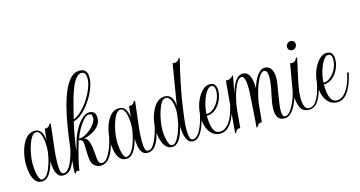

<svg xmlns="http://www.w3.org/2000/svg" viewBox="-75 -991 2497 1333"><g transform="rotate(-15 1173.5 -325.0)"><path d="M95 1Q67 1 50 -20Q33 -41 25.5 -74Q18 -107 18 -141Q18 -191 31.5 -239.5Q45 -288 71.5 -320Q98 -352 137 -352Q193 -352 200 -267L209 -349Q212 -348 218 -348Q237 -348 249 -370Q250 -374 253 -374Q257 -374 258 -368L237 -190Q231 -139 231 -91Q231 -53 236.5 -34Q242 -15 257 -15Q274 -15 288 -30.5Q302 -46 313 -70.5Q324 -95 332.5 -122Q341 -149 345 -172Q347 -183 352 -183Q358 -183 357 -172Q349 -131 337 -91.5Q325 -52 304 -26.5Q283 -1 249 -1Q225 -1 211.5 -19.5Q198 -38 193 -65.5Q188 -93 188 -120Q159 -10 109 0Q105 1 102 1Q99 1 95 1ZM104 -12Q126 -15 142.5 -42Q159 -69 170.5 -106.5Q182 -144 187 -178Q190 -199 190 -224Q190 -252 185.5 -278.5Q181 -305 171 -322.5Q161 -340 143 -340Q126 -340 111.5 -319Q97 -298 86.5 -265.5Q76 -233 70 -198.5Q64 -164 64 -137Q64 -110 68 -80Q72 -50 81 -30Q90 -10 104 -12Z M334 7Q329 7 329 -1Q333 -72 347 -188Q355 -256 366.5 -325.5Q378 -395 394 -457.5Q410 -520 431.5 -569Q453 -618 481 -646.5Q509 -675 545 -675Q601 -675 601 -612Q601 -577 585 -535Q569 -493 542 -452.5Q515 -412 482.5 -382.5Q450 -353 416 -344Q392 -238 380 -139Q384 -152 389 -170Q394 -188 401 -213Q416 -259 438 -296Q460 -333 485.5 -355.5Q511 -378 535 -378Q582 -378 582 -326Q582 -294 562 -270Q542 -246 512 -231Q482 -216 452 -210Q466 -210 476 -197Q491 -177 497 -132Q499 -111 501 -90Q503 -69 505 -49Q507 -31 514.5 -23Q522 -15 532 -15Q550 -15 565 -32Q580 -49 592 -74Q604 -99 612.5 -126Q621 -153 624 -172Q626 -180 630 -180Q635 -180 635.5 -177Q636 -174 636 -172Q627 -126 612 -87Q597 -48 574.5 -23.5Q552 1 519 1Q498 1 480.5 -11.5Q463 -24 456 -46Q451 -64 449.5 -89Q448 -114 448 -137Q448 -160 447 -170Q446 -190 439.5 -199Q433 -208 415 -209L413 -202Q367 -43 367 -5L354 -6Q343 -8 338 5Q337 7 334 7ZM420 -359Q447 -368 476.5 -396Q506 -424 530.5 -461.5Q555 -499 570.5 -538Q586 -577 586 -608Q586 -656 555 -656Q527 -656 503 -618Q479 -580 454 -493Q448 -471 439.5 -438Q431 -405 420 -359ZM421 -220Q442 -219 465 -230.5Q488 -242 508 -260Q528 -278 540.5 -298Q553 -318 553 -335Q553 -352 547 -358Q541 -364 529 -364Q511 -364 489.5 -340Q468 -316 449.5 -282.5Q431 -249 421 -220Z M701 1Q673 1 656 -20Q639 -41 631.5 -74Q624 -107 624 -141Q624 -191 637.5 -239.5Q651 -288 677.5 -320Q704 -352 743 -352Q799 -352 806 -267L815 -349Q818 -348 824 -348Q843 -348 855 -370Q856 -374 859 -374Q863 -374 864 -368L843 -190Q837 -139 837 -91Q837 -53 842.5 -34Q848 -15 863 -15Q880 -15 894 -30.5Q908 -46 919 -70.5Q930 -95 938.5 -122Q947 -149 951 -172Q953 -183 958 -183Q964 -183 963 -172Q955 -131 943 -91.5Q931 -52 910 -26.5Q889 -1 855 -1Q831 -1 817.5 -19.5Q804 -38 799 -65.5Q794 -93 794 -120Q765 -10 715 0Q711 1 708 1Q705 1 701 1ZM710 -12Q732 -15 748.5 -42Q765 -69 776.5 -106.5Q788 -144 793 -178Q796 -199 796 -224Q796 -252 791.5 -278.5Q787 -305 777 -322.5Q767 -340 749 -340Q732 -340 717.5 -319Q703 -298 692.5 -265.5Q682 -233 676 -198.5Q670 -164 670 -137Q670 -110 674 -80Q678 -50 687 -30Q696 -10 710 -12Z M1031 4Q994 4 972 -38Q950 -80 950 -147Q950 -220 981 -281Q1016 -349 1070 -349Q1104 -349 1120 -322Q1135 -298 1135 -261L1184 -558Q1188 -557 1191.5 -556.5Q1195 -556 1199 -556Q1221 -556 1233 -579Q1235 -581 1236 -581Q1242 -581 1240 -575Q1236 -562 1223 -505Q1210 -448 1190 -347Q1186 -327 1183 -307.5Q1180 -288 1177 -270Q1170 -224 1163.5 -173.5Q1157 -123 1157 -84Q1157 -51 1163 -30.5Q1169 -10 1184 -10Q1199 -10 1216 -25.5Q1233 -41 1249 -80Q1259 -103 1266.5 -129.5Q1274 -156 1277 -172Q1278 -179 1284 -179Q1290 -179 1289 -172Q1282 -142 1274.5 -117.5Q1267 -93 1259 -73Q1242 -33 1223 -15Q1204 3 1184 3Q1151 3 1136.5 -29.5Q1122 -62 1120 -121Q1092 4 1031 4ZM1039 -9Q1055 -11 1070.5 -34.5Q1086 -58 1099 -95Q1112 -132 1118 -174Q1120 -188 1122 -201.5Q1124 -215 1124 -229Q1124 -274 1111 -305.5Q1098 -337 1075 -337Q1056 -337 1041.5 -314Q1027 -291 1016.5 -257Q1006 -223 1000.5 -187.5Q995 -152 995 -128Q995 -100 1000 -71Q1005 -42 1014.5 -24Q1024 -6 1039 -9Z M1367 0Q1336 -4 1315.5 -24.5Q1295 -45 1285 -76Q1275 -107 1275 -141Q1275 -231 1316 -295Q1352 -350 1394 -350Q1419 -350 1430 -334.5Q1441 -319 1441 -293Q1441 -258 1425 -223Q1409 -188 1381.5 -165.5Q1354 -143 1319 -143Q1319 -23 1369 -14Q1373 -13 1380 -13Q1417 -13 1447.5 -54.5Q1478 -96 1494 -172Q1496 -182 1501 -182Q1507 -182 1506 -172Q1464 11 1367 0ZM1320 -155Q1347 -155 1371.5 -175.5Q1396 -196 1411.5 -228Q1427 -260 1427 -294Q1427 -334 1401 -334Q1386 -334 1371.5 -316.5Q1357 -299 1345.5 -271Q1334 -243 1327 -212.5Q1320 -182 1320 -155Z M1632 25Q1632 25 1631.5 25Q1631 25 1631 24Q1632 18 1634 -9Q1636 -36 1638.5 -73Q1641 -110 1643.5 -147.5Q1646 -185 1647.5 -212Q1649 -239 1649 -245Q1649 -341 1621 -341Q1604 -341 1589.5 -319.5Q1575 -298 1563 -264Q1551 -230 1543 -193Q1535 -156 1532 -125Q1530 -101 1527.5 -70Q1525 -39 1521 -1Q1495 -4 1488 18Q1487 22 1483 24Q1480 26 1478 24Q1477 22 1478 18L1510 -346Q1514 -345 1520 -345Q1545 -345 1559 -364Q1561 -367 1563 -367Q1568 -367 1566 -361Q1562 -346 1542 -239Q1577 -362 1634 -362Q1660 -362 1673.5 -343.5Q1687 -325 1692.5 -297Q1698 -269 1698 -240Q1705 -267 1719 -295.5Q1733 -324 1752 -343Q1771 -362 1792 -362Q1823 -362 1838 -337.5Q1853 -313 1853 -277Q1853 -250 1847.5 -219Q1842 -188 1837 -158Q1832 -125 1827.5 -95Q1823 -65 1823 -42Q1823 -23 1828 -11Q1833 1 1846 1Q1864 1 1884 -26Q1904 -53 1920 -93.5Q1936 -134 1942 -172Q1943 -175 1944 -179Q1945 -183 1949 -183Q1954 -183 1954.5 -179.5Q1955 -176 1954 -172Q1950 -143 1940 -110.5Q1930 -78 1914.5 -49.5Q1899 -21 1880 -3.5Q1861 14 1839 14Q1805 14 1790.5 -7Q1776 -28 1776 -67Q1776 -86 1779.5 -109Q1783 -132 1788 -158Q1795 -187 1801.5 -224Q1808 -261 1808 -290Q1808 -313 1802 -327Q1796 -341 1782 -341Q1766 -341 1750.5 -318.5Q1735 -296 1722 -261Q1709 -226 1700 -188.5Q1691 -151 1688 -120Q1683 -60 1676 -1Q1651 -4 1643 17Q1637 27 1632 25Z M2015 0Q1972 0 1955.5 -35.5Q1939 -71 1939 -120Q1939 -155 1945 -191Q1957 -263 1972 -347Q1981 -344 1987 -344Q2007 -344 2019 -368Q2021 -373 2025 -373Q2029 -373 2028 -366Q2024 -350 2015 -307.5Q2006 -265 1991 -197Q1986 -172 1982.5 -144.5Q1979 -117 1979 -93Q1979 -59 1988 -35Q1997 -11 2019 -11Q2049 -11 2068 -37Q2087 -63 2099 -100.5Q2111 -138 2118 -172Q2119 -179 2125 -179Q2130 -179 2130 -172Q2111 -81 2084.5 -40.5Q2058 0 2015 0ZM2010 -430Q1997 -430 1988.5 -438.5Q1980 -447 1980 -460Q1980 -474 1990.5 -484Q2001 -494 2015 -494Q2027 -494 2035.5 -485.5Q2044 -477 2044 -464Q2044 -450 2034 -440Q2024 -430 2010 -430Z M2208 0Q2177 -4 2156.5 -24.5Q2136 -45 2126 -76Q2116 -107 2116 -141Q2116 -231 2157 -295Q2193 -350 2235 -350Q2260 -350 2271 -334.5Q2282 -319 2282 -293Q2282 -258 2266 -223Q2250 -188 2222.5 -165.5Q2195 -143 2160 -143Q2160 -23 2210 -14Q2214 -13 2221 -13Q2258 -13 2288.5 -54.5Q2319 -96 2335 -172Q2337 -182 2342 -182Q2348 -182 2347 -172Q2305 11 2208 0ZM2161 -155Q2188 -155 2212.5 -175.5Q2237 -196 2252.5 -228Q2268 -260 2268 -294Q2268 -334 2242 -334Q2227 -334 2212.5 -316.5Q2198 -299 2186.5 -271Q2175 -243 2168 -212.5Q2161 -182 2161 -155Z"/></g></svg>

Font: Updock
Style: Regular
Weight: 400
Designer: Robert E. Leuschke
Foundry: Robert E. Leuschke
Version: Version 1.010; ttfautohint (v1.8.4.7-5d5b)